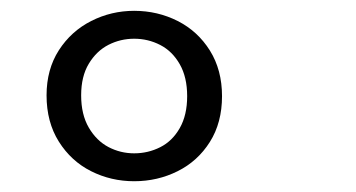

<svg xmlns="http://www.w3.org/2000/svg" viewBox="-20 -785 655 353"><path d="M388.2 -608.2Q388.2 -559.5 365.9 -524.1Q343.6 -488.7 306.7 -470.3Q269.7 -451.8 226.7 -451.8Q184.1 -451.8 147.4 -470.3Q110.8 -488.7 88.2 -524.6Q65.6 -560.5 65.6 -609.7Q65.6 -657.4 88.2 -692.6Q110.8 -727.7 147.7 -746.4Q184.6 -765.1 226.7 -765.1Q269.7 -765.1 306.7 -746.4Q343.6 -727.7 365.9 -692.1Q388.2 -656.4 388.2 -608.2ZM129.2 -609.7Q129.2 -574.4 143.3 -550.3Q157.4 -526.2 179.5 -514.6Q201.5 -503.1 226.7 -503.1Q252.3 -503.1 274.6 -514.4Q296.9 -525.6 310.5 -549.5Q324.1 -573.3 324.1 -608.2Q324.1 -643.1 310.5 -666.9Q296.9 -690.8 274.6 -702.3Q252.3 -713.8 226.7 -713.8Q201.5 -713.8 179.5 -702.6Q157.4 -691.3 143.3 -667.9Q129.2 -644.6 129.2 -609.7Z"/></svg>

Font: Fira Code Fixed Light
Style: Regular
Weight: 300
Monospace: yes
Designer: Carrois Corporate, Edenspiekermann AG, Nikita Prokopov
Foundry: Carrois Corporate, Edenspiekermann AG, Nikita Prokopov
Version: Version 5.002